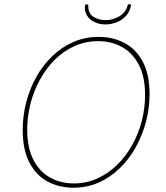

<svg xmlns="http://www.w3.org/2000/svg" viewBox="-20 -870 776 896"><path d="M322 6Q258 6 204.5 -21.5Q151 -49 118.5 -109Q86 -169 86 -264Q86 -330 102.5 -393.5Q119 -457 150 -512Q181 -567 225 -609Q269 -651 323.5 -674.5Q378 -698 441 -698Q506 -698 560 -670Q614 -642 646 -582.5Q678 -523 678 -430Q678 -366 661.5 -303Q645 -240 614.5 -184.5Q584 -129 540 -86Q496 -43 441.5 -18.5Q387 6 322 6ZM324 -14Q383 -14 434 -37Q485 -60 526 -100Q567 -140 596.5 -192.5Q626 -245 641.5 -305Q657 -365 657 -426Q657 -513 627.5 -568.5Q598 -624 548.5 -651Q499 -678 438 -678Q379 -678 328 -655Q277 -632 236.5 -592Q196 -552 167 -499.5Q138 -447 122.5 -387Q107 -327 107 -266Q107 -180 136 -124Q165 -68 214.5 -41Q264 -14 324 -14ZM472 -756Q445 -756 422 -766.5Q399 -777 386 -797.5Q373 -818 377 -849H392Q390 -808 415.5 -792Q441 -776 473 -776Q507 -776 538 -794.5Q569 -813 577 -850L592 -849Q587 -817 568.5 -796.5Q550 -776 524.5 -766Q499 -756 472 -756Z"/></svg>

Font: Bitter Thin Thin
Style: Italic
Weight: 250
Italic angle: -9°
Version: Version 2.002